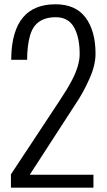

<svg xmlns="http://www.w3.org/2000/svg" viewBox="-20 -872 495 892"><path d="M414.1 0H30.8V-62L255.9 -402.8Q268.6 -422.4 288.1 -453.1Q301.8 -475.1 316.9 -504.4Q350.1 -569.8 350.1 -621.1Q350.1 -700.2 323.2 -746.1Q296.9 -792 238.8 -792Q173.8 -792 141.6 -752.4Q127.9 -734.9 119.6 -707.5Q106 -658.7 106 -594.2H32.2V-605Q37.6 -852.1 237.8 -852.1Q331.1 -852.1 377.4 -790.5Q423.8 -728.5 423.8 -622.1Q423.8 -568.8 395.5 -505.9Q366.2 -439.9 330.1 -387.2L118.2 -60.1H414.1Z"/></svg>

Font: VL Oswald
Style: Light
Weight: 300
Designer: vernon adams
Foundry: vernon adams
Version: Version ; ttfautohint (v0.92.18-e454-dirty) -l 8 -r 50 -G 20